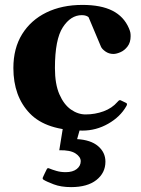

<svg xmlns="http://www.w3.org/2000/svg" viewBox="-20 -515 571 778"><path d="M314 14.2Q168 14.2 101.1 -55.2Q34.2 -124.5 34.2 -239.3Q34.2 -319.3 69.6 -376.5Q105 -433.6 168 -464.4Q231 -495.1 314 -495.1Q389.2 -495.1 435.5 -471.7Q481.9 -448.2 502.4 -400.4Q506.8 -390.1 508.1 -383.5Q509.3 -377 509.3 -368.7Q509.3 -342.8 496.8 -326.7Q484.4 -310.5 468 -303.5Q451.7 -296.4 439.5 -296.4Q421.4 -296.4 407.2 -306.4Q393.1 -316.4 389.2 -325.7L338.9 -445.3Q335.4 -448.7 328.4 -451.2Q321.3 -453.6 311.5 -453.6Q266.6 -453.6 234.6 -404.5Q202.6 -355.5 202.6 -239.3Q202.6 -174.3 220.7 -132.8Q238.8 -91.3 267.3 -71.3Q295.9 -51.3 326.7 -51.3Q365.2 -51.3 399.7 -64Q434.1 -76.7 455.6 -101.6Q458 -104 460.7 -106.9Q463.4 -109.9 468.3 -108.9L489.7 -98.6Q494.6 -96.7 494.6 -92.8Q494.6 -90.8 493.9 -88.9Q493.2 -86.9 491.7 -84.5Q467.3 -41.5 418.5 -13.7Q369.6 14.2 314 14.2ZM268.1 243.2Q227.1 243.2 197.5 231.9Q168 220.7 156.7 213.4Q150.9 210 153.8 203.6Q155.8 199.2 160.9 188.2Q166 177.2 169.4 170.9Q172.4 164.6 178.2 167Q192.4 172.9 209.2 177.7Q226.1 182.6 246.1 182.6Q274.9 182.6 291 169.9Q307.1 157.2 307.1 138.2Q307.1 120.6 285.9 106.7Q264.6 92.8 220.2 93.8L236.8 -8.8H308.6L292.5 48.8Q347.7 51.8 377.4 77.1Q407.2 102.5 407.2 140.1Q407.2 185.5 370.6 214.4Q334 243.2 268.1 243.2Z"/></svg>

Font: Gelasio
Style: Regular
Weight: 400
Designer: Eben Sorkin
Foundry: Eben Sorkin
Version: Version 1.008